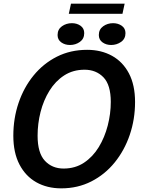

<svg xmlns="http://www.w3.org/2000/svg" viewBox="-20 -1021 770 1052"><path d="M315.5 11Q238.5 11 179.2 -22.2Q120 -55.5 86.5 -120Q53 -184.5 53 -277.5Q53 -372.5 81.8 -457.2Q110.5 -542 164 -607.5Q217.5 -673 291.8 -710.5Q366 -748 457.5 -748Q534.5 -748 593.8 -715.2Q653 -682.5 686.5 -618.8Q720 -555 720 -462Q720 -367.5 691 -282.2Q662 -197 608.5 -131Q555 -65 480.5 -27Q406 11 315.5 11ZM328.5 -97.5Q392 -97.5 440.2 -129.5Q488.5 -161.5 521 -214.8Q553.5 -268 570.2 -332.8Q587 -397.5 587 -462.5Q587 -556 546.8 -597.5Q506.5 -639 443.5 -639Q380 -639 331.8 -607.8Q283.5 -576.5 251 -524Q218.5 -471.5 202.2 -407.5Q186 -343.5 186 -277.5Q186 -183 225.8 -140.2Q265.5 -97.5 328.5 -97.5ZM363.5 -774.5Q335.5 -774.5 315.5 -789Q295.5 -803.5 295.5 -829Q295.5 -860 319.2 -877Q343 -894 374 -894Q401.5 -894 421.5 -879.8Q441.5 -865.5 441.5 -839.5Q441.5 -808.5 417.8 -791.5Q394 -774.5 363.5 -774.5ZM589 -774.5Q561.5 -774.5 541.5 -789Q521.5 -803.5 521.5 -829Q521.5 -860 545.2 -877Q569 -894 599.5 -894Q627 -894 647.2 -879.8Q667.5 -865.5 667.5 -839.5Q667.5 -808.5 643.5 -791.5Q619.5 -774.5 589 -774.5ZM357 -945.5 369 -1001H663L651 -945.5Z"/></svg>

Font: Epilogue SemiBold
Style: Italic
Weight: 600
Italic angle: -12°
Designer: Tyler Finck
Foundry: Etcetera Type Co
Version: Version 2.111; ttfautohint (v1.8.3)